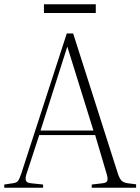

<svg xmlns="http://www.w3.org/2000/svg" viewBox="-26 -880 658 900"><path d="M-6 0V-15L34 -21Q51 -23 58 -31.5Q65 -40 74 -67L287 -723H317L525 -71Q533 -45 542.5 -34.5Q552 -24 573 -21L612 -16V0H404V-15L455 -21Q475 -23 477.5 -34.5Q480 -46 473 -68L420 -247H158L99 -67Q92 -47 95 -35Q98 -23 119 -21L176 -15V0ZM164 -268H412L290 -660H289ZM180 -819V-860H423V-819Z"/></svg>

Font: Literata 60pt ExtraLight
Style: Regular
Weight: 250
Designer: Latin by Veronika Burian and Jose Scaglione. Greek by Irene Vlachou. Cyrillic by Vera Evstafieva.
Foundry: TypeTogether
Version: Version 3.103;gftools[0.9.29]